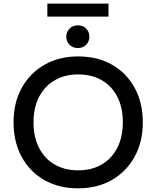

<svg xmlns="http://www.w3.org/2000/svg" viewBox="-20 -1018 854 1048"><path d="M406.3 10Q300.4 10 221.2 -35.6Q142 -81.3 98 -162.4Q54 -243.5 54 -350.7Q54 -457.2 98.8 -538.3Q143.5 -619.5 223.1 -664.7Q302.6 -710 406.3 -710Q513.1 -710 592.3 -664.4Q671.5 -618.7 715.5 -537.6Q759.5 -456.5 759.5 -350Q759.5 -243.5 714.8 -162.4Q670 -81.3 590.5 -35.6Q510.9 10 406.3 10ZM406.3 -88.2Q479.2 -88.2 534 -119.5Q588.9 -150.9 619.7 -210.2Q650.5 -269.4 650.5 -350.7Q650.5 -432.3 620 -490.7Q589.6 -549.1 534.8 -580.5Q479.9 -611.8 406.3 -611.8Q334.6 -611.8 279.8 -580.5Q224.9 -549.1 194 -490.7Q163 -432.3 163 -350Q163 -268.7 193.6 -209.8Q224.2 -150.9 279.1 -119.5Q333.9 -88.2 406.3 -88.2ZM405.3 -755.9Q376.6 -755.9 359.2 -774Q341.8 -792.2 341.8 -818Q341.8 -843.7 359.2 -861.7Q376.6 -879.7 405.3 -879.7Q433.9 -879.7 450.8 -861.7Q467.8 -843.7 467.8 -818Q467.8 -792.2 450.8 -774Q433.9 -755.9 405.3 -755.9ZM238.5 -927.4V-998.4H572.1V-927.4Z"/></svg>

Font: REM Medium
Style: Regular
Weight: 500
Designer: Octavio Pardo
Foundry: Ashler Design
Version: Version 1.005;gftools[0.9.28]